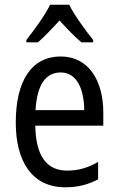

<svg xmlns="http://www.w3.org/2000/svg" viewBox="-20 -786 502 816"><path d="M274 -766H193C172 -722 128 -662 92 -616V-606H141C168 -629 201 -664 233 -699C265 -664 296 -631 326 -606H376V-616C342 -659 296 -721 274 -766ZM238 -546C116 -546 47 -445 47 -265C47 -102 115 10 257 10C311 10 354 -1 397 -24V-98C353 -72 312 -61 265 -61C177 -61 132 -125 130 -252H419V-308C419 -444 356 -546 238 -546ZM238 -478C307 -478 337 -407 338 -318H131C137 -425 174 -478 238 -478Z"/></svg>

Font: Noto Sans Gurmukhi UI Condensed
Style: Regular
Weight: 400
Width: 3
Designer: Jelle Bosma - Monotype Design Team
Foundry: Monotype Imaging Inc.
Version: Version 2.004